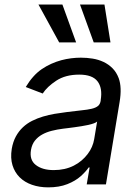

<svg xmlns="http://www.w3.org/2000/svg" viewBox="-20 -804 604 837"><path d="M31.2 -154.8Q36.6 -186.1 49.2 -209.2Q61.8 -232.2 79.7 -249.1Q97.7 -266 120 -277.2Q142.4 -288.4 167.1 -295.8Q191.8 -303.3 218 -307.7Q244.3 -312.1 269.9 -315.3Q307.9 -320.3 334.9 -323Q361.9 -325.6 379.8 -329.9Q397.7 -334.2 407.1 -342Q416.5 -349.8 419 -365.1V-367.9Q427.6 -420.1 405.2 -449.4Q382.8 -478.7 325.3 -478.7Q265.6 -478.7 225.5 -452.4Q185.4 -426.1 166.2 -396.3L92.3 -424.7Q107.2 -449.6 124.5 -469.1Q141.7 -488.6 161.9 -502.5Q182.2 -516.3 203.7 -525.9Q225.1 -535.5 246.8 -541.4Q268.5 -547.2 290.1 -549.9Q311.8 -552.6 332.4 -552.6Q358.7 -552.6 383.9 -548.5Q409.1 -544.4 431.1 -534.1Q453.1 -523.8 470.3 -506.6Q487.6 -489.3 497.5 -463.1Q512.1 -422.9 501.4 -359.4L441.8 0H358L370.7 -73.9H366.5Q360.4 -65 351.9 -55.6Q343.4 -46.2 332 -35.9Q308.9 -15.3 273.4 -1.2Q237.9 12.8 190.3 12.8Q151.6 12.8 119.5 1.6Q87.4 -9.6 65.7 -31.1Q44 -52.6 34.4 -83.8Q24.9 -115.1 31.2 -154.8ZM136 -84.9Q164.4 -62.5 214.5 -62.5Q263.5 -62.5 301.8 -82Q320.7 -91.6 335.8 -104.6Q350.9 -117.5 362.2 -132.5Q373.6 -147.4 380.7 -163.9Q387.8 -180.4 390.6 -197.4L403.4 -274.1Q399.1 -269.9 388.8 -266.2Q378.6 -262.4 364.9 -259.4Q351.2 -256.4 335.6 -253.9Q320 -251.4 304.9 -249.3Q289.8 -247.2 276.5 -245.6Q263.1 -244 254.3 -242.9Q229 -239.7 205.8 -233.8Q182.5 -228 163.7 -217.5Q144.9 -207 132.1 -190.9Q119.3 -174.7 115.1 -150.6Q107.6 -106.9 136 -84.9ZM328.8 -784.1H435.4L461.6 -619.3H388.5ZM147.7 -784.1H252.1L311.8 -619.3H237.9Z"/></svg>

Font: Inter P
Style: Italic
Weight: 400
Italic angle: -9.40001°
Designer: Rasmus Andersson
Foundry: rsms
Version: Version 3.018;git-588b23468